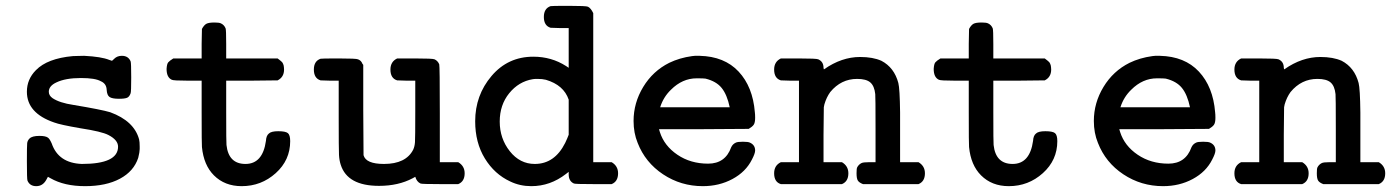

<svg xmlns="http://www.w3.org/2000/svg" viewBox="-20 -631 4765 657"><path d="M260 -70Q384 -70 384 -129Q384 -152 351 -169Q328 -181 256 -192Q186 -204 165 -212Q72 -244 72 -317Q72 -360 103 -391Q142 -431 229 -439Q231 -439 245 -439.5Q259 -440 268 -440Q327 -437 354 -426L363 -423Q364 -423 371 -430Q381 -440 397 -440Q419 -440 427 -421Q429 -416 429 -366Q429 -317 427 -312Q423 -300 415 -296.5Q407 -293 387 -293Q364 -293 355 -299Q346 -305 345 -324Q344 -345 325 -353Q306 -364 257 -364Q204 -364 173 -349Q147 -337 147 -317Q147 -304 160 -295Q184 -279 231 -272Q327 -256 357 -247Q439 -217 456 -154Q458 -146 458 -129V-121Q458 -111 453 -91Q438 -45 390.5 -19.5Q343 6 271 6Q200 6 153 -21Q145 -26 144 -26Q141 -21 138 -15Q126 6 104 6Q82 6 74 -13Q72 -18 72 -79Q72 -132 73 -141Q74 -150 81 -157Q90 -166 115 -166Q136 -166 144 -160Q150 -156 157 -140Q180 -73 260 -70Z M932 -182Q957 -182 965 -175.5Q973 -169 973 -148Q973 -83 923.5 -38.5Q874 6 807 6Q749 6 712 -31Q677 -66 671 -128Q670 -134 670 -247V-355H621Q574 -355 568 -358Q550 -366 550 -395Q551 -412 555.5 -417.5Q560 -423 573 -431H670V-481L671 -532Q678 -545 686 -549.5Q694 -554 714 -554Q730 -554 736 -551Q747 -546 752 -534Q754 -529 754 -480V-431H930Q931 -430 934.5 -427.5Q938 -425 939 -424Q940 -423 942.5 -421Q945 -419 946 -417.5Q947 -416 948.5 -413Q950 -410 950.5 -407.5Q951 -405 951.5 -401Q952 -397 952 -393Q952 -367 930 -356L842 -355H754V-249Q754 -140 755 -135Q762 -70 820 -70Q879 -70 890 -149Q891 -167 900 -174Q908 -182 932 -182Z M1570 -38Q1570 -10 1548 -1H1486Q1423 -1 1419 -3Q1406 -9 1401 -26L1392 -21Q1343 5 1277 5Q1169 5 1146 -67Q1141 -82 1140 -101Q1139 -120 1139 -227V-355H1108L1077 -356Q1054 -363 1054 -393Q1054 -422 1077 -430Q1078 -431 1140 -431Q1199 -431 1205 -428Q1216 -424 1220 -413L1223 -409V-254L1224 -100Q1232 -70 1294 -70Q1369 -70 1394 -119Q1399 -130 1400 -144.5Q1401 -159 1401 -248V-355H1370L1339 -356Q1316 -363 1316 -393Q1316 -420 1339 -431H1401Q1461 -431 1467 -428Q1478 -423 1483 -411Q1485 -406 1485 -241V-76H1548Q1570 -63 1570 -38Z M1606 -216Q1606 -305 1662 -371Q1718 -437 1805 -437Q1867 -437 1917 -405L1926 -399V-535H1895L1864 -536Q1841 -543 1841 -573Q1841 -602 1864 -610Q1865 -611 1927 -611Q1986 -611 1992 -608Q2002 -603 2010 -586V-76H2073Q2095 -63 2095 -38Q2095 -10 2073 -1H2011Q1948 -1 1944 -3Q1926 -11 1926 -34V-43L1917 -36Q1863 6 1798 6Q1759 6 1726 -10Q1672 -35 1639 -89Q1606 -143 1606 -216ZM1690 -215Q1690 -157 1724.5 -113.5Q1759 -70 1810 -70Q1878 -70 1914 -142Q1917 -148 1921 -157.5Q1925 -167 1926 -170V-290Q1909 -340 1848 -358Q1836 -361 1819 -361Q1808 -361 1803 -360Q1755 -352 1722.5 -312Q1690 -272 1690 -215Z M2348 -439 2358 -440Q2368 -440 2374 -440Q2459 -438 2507.5 -386Q2556 -334 2563 -247Q2564 -240 2564 -228Q2564 -211 2559 -204Q2554 -197 2542 -190L2388 -189H2235L2238 -179Q2253 -132 2298 -101.5Q2343 -71 2403 -71Q2462 -71 2482 -127Q2487 -138 2498 -143Q2504 -146 2522 -146Q2540 -146 2546 -143Q2564 -135 2564 -116Q2564 -106 2553 -85Q2532 -43 2486.5 -18.5Q2441 6 2385 6Q2310 6 2249 -34.5Q2188 -75 2162 -142Q2148 -176 2148 -217Q2148 -279 2181 -333.5Q2214 -388 2270 -416Q2305 -433 2348 -439ZM2477 -264Q2468 -307 2449.5 -330Q2431 -353 2394 -362Q2388 -363 2364 -363Q2315 -363 2276 -324Q2250 -299 2239 -264Z M2629 -393Q2629 -420 2652 -431H2714Q2774 -431 2780 -428Q2798 -420 2798 -399L2799 -394H2800Q2860 -436 2923 -436Q2967 -436 2996 -423Q3040 -400 3054 -347Q3059 -328 3060 -246Q3060 -217 3060 -198V-76H3123Q3145 -63 3145 -38Q3145 -10 3123 -1H2933Q2920 -6 2915.5 -13Q2911 -20 2911 -38Q2911 -54 2913 -58Q2918 -68 2928 -73Q2934 -76 2954 -76H2976V-188Q2976 -304 2975 -309Q2972 -337 2958 -349Q2944 -361 2913 -361Q2858 -361 2821 -316Q2808 -298 2801 -274L2799 -264L2798 -170V-76H2861Q2883 -63 2883 -38Q2883 -10 2861 -1H2652Q2629 -8 2629 -38Q2629 -65 2652 -76H2714V-355H2683L2652 -356Q2629 -363 2629 -393Z M3557 -182Q3582 -182 3590 -175.5Q3598 -169 3598 -148Q3598 -83 3548.5 -38.5Q3499 6 3432 6Q3374 6 3337 -31Q3302 -66 3296 -128Q3295 -134 3295 -247V-355H3246Q3199 -355 3193 -358Q3175 -366 3175 -395Q3176 -412 3180.5 -417.5Q3185 -423 3198 -431H3295V-481L3296 -532Q3303 -545 3311 -549.5Q3319 -554 3339 -554Q3355 -554 3361 -551Q3372 -546 3377 -534Q3379 -529 3379 -480V-431H3555Q3556 -430 3559.5 -427.5Q3563 -425 3564 -424Q3565 -423 3567.5 -421Q3570 -419 3571 -417.5Q3572 -416 3573.5 -413Q3575 -410 3575.5 -407.5Q3576 -405 3576.5 -401Q3577 -397 3577 -393Q3577 -367 3555 -356L3467 -355H3379V-249Q3379 -140 3380 -135Q3387 -70 3445 -70Q3504 -70 3515 -149Q3516 -167 3525 -174Q3533 -182 3557 -182Z M3923 -439 3933 -440Q3943 -440 3949 -440Q4034 -438 4082.5 -386Q4131 -334 4138 -247Q4139 -240 4139 -228Q4139 -211 4134 -204Q4129 -197 4117 -190L3963 -189H3810L3813 -179Q3828 -132 3873 -101.5Q3918 -71 3978 -71Q4037 -71 4057 -127Q4062 -138 4073 -143Q4079 -146 4097 -146Q4115 -146 4121 -143Q4139 -135 4139 -116Q4139 -106 4128 -85Q4107 -43 4061.5 -18.5Q4016 6 3960 6Q3885 6 3824 -34.5Q3763 -75 3737 -142Q3723 -176 3723 -217Q3723 -279 3756 -333.5Q3789 -388 3845 -416Q3880 -433 3923 -439ZM4052 -264Q4043 -307 4024.5 -330Q4006 -353 3969 -362Q3963 -363 3939 -363Q3890 -363 3851 -324Q3825 -299 3814 -264Z M4204 -393Q4204 -420 4227 -431H4289Q4349 -431 4355 -428Q4373 -420 4373 -399L4374 -394H4375Q4435 -436 4498 -436Q4542 -436 4571 -423Q4615 -400 4629 -347Q4634 -328 4635 -246Q4635 -217 4635 -198V-76H4698Q4720 -63 4720 -38Q4720 -10 4698 -1H4508Q4495 -6 4490.5 -13Q4486 -20 4486 -38Q4486 -54 4488 -58Q4493 -68 4503 -73Q4509 -76 4529 -76H4551V-188Q4551 -304 4550 -309Q4547 -337 4533 -349Q4519 -361 4488 -361Q4433 -361 4396 -316Q4383 -298 4376 -274L4374 -264L4373 -170V-76H4436Q4458 -63 4458 -38Q4458 -10 4436 -1H4227Q4204 -8 4204 -38Q4204 -65 4227 -76H4289V-355H4258L4227 -356Q4204 -363 4204 -393Z"/></svg>

Font: KaTeX_Typewriter
Style: Regular
Weight: 400
Version: Version 1.1; ttfautohint (v1.3)